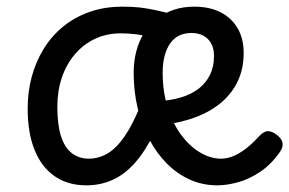

<svg xmlns="http://www.w3.org/2000/svg" viewBox="-20 -539 868 576"><path d="M239 17Q184 17 144.5 -10Q105 -37 84 -88.5Q63 -140 63 -214Q63 -263 75 -308Q87 -353 110.5 -391.5Q134 -430 168.5 -458.5Q203 -487 248 -503Q293 -519 347 -519Q378 -519 399.5 -516.5Q421 -514 444.5 -509Q468 -504 504 -495L441 -424Q413 -433 389.5 -436Q366 -439 343 -439Q300 -439 265 -422.5Q230 -406 204.5 -376Q179 -346 165.5 -306Q152 -266 152 -218Q152 -165 163 -130.5Q174 -96 195.5 -79.5Q217 -63 246 -63Q276 -63 302.5 -78.5Q329 -94 353.5 -129.5Q378 -165 402 -224L442 -139Q415 -84 384 -49.5Q353 -15 317 1Q281 17 239 17ZM632 17Q588 17 550 0Q512 -17 481 -48Q450 -79 427.5 -121.5Q405 -164 393 -214.5Q381 -265 381 -321Q381 -355 389 -385.5Q397 -416 412.5 -440.5Q428 -465 450.5 -482.5Q473 -500 501 -509.5Q529 -519 563 -519Q609 -519 642 -502Q675 -485 693 -454Q711 -423 711 -380Q711 -334 694 -297Q677 -260 645 -232.5Q613 -205 567 -187.5Q521 -170 463 -164L449 -235Q490 -237 522 -246.5Q554 -256 576 -273Q598 -290 610 -314.5Q622 -339 622 -371Q622 -403 604 -421.5Q586 -440 554 -440Q534 -440 518 -432.5Q502 -425 491 -409.5Q480 -394 474 -372Q468 -350 468 -321Q468 -264 483 -216.5Q498 -169 523 -135Q548 -101 579.5 -82Q611 -63 643 -63Q661 -63 679.5 -70.5Q698 -78 717.5 -93Q737 -108 757 -130Q772 -146 784.5 -145.5Q797 -145 811 -134Q825 -123 827.5 -111Q830 -99 821 -85Q795 -47 762 -24.5Q729 -2 695 7.5Q661 17 632 17Z"/></svg>

Font: Playwrite ES
Style: Regular
Weight: 400
Designer: Veronika Burian, José Scaglione
Foundry: TypeTogether
Version: Version 1.002